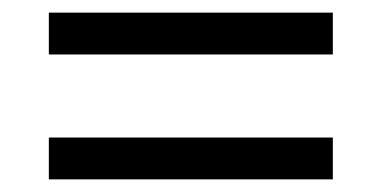

<svg xmlns="http://www.w3.org/2000/svg" viewBox="-20 -506 612 307"><path d="M58.1 -219.2V-286.1H512.2V-219.2ZM58.1 -418.9V-485.8H512.2V-418.9Z"/></svg>

Font: OpenSans-Regular
Style: Regular
Weight: 400
Foundry: Ascender Corporation
Version: Version 1.10